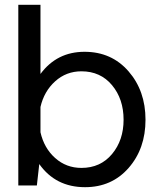

<svg xmlns="http://www.w3.org/2000/svg" viewBox="-20 -770 644 797"><path d="M331 -555Q443 -555 513.5 -474Q584 -393 584 -273Q584 -153 514 -73Q444 7 333 7Q211 7 143 -89L133 0H56V-750H148V-463Q216 -555 331 -555ZM318 -73Q397 -73 445 -130.5Q493 -188 493 -273Q493 -359 445 -416.5Q397 -474 318 -474Q255 -474 209 -432.5Q163 -391 148 -326V-221Q163 -155 209 -114Q255 -73 318 -73Z"/></svg>

Font: Oakes Grotesk
Style: Regular
Weight: 400
Designer: Samuel Oakes
Foundry: Samuel Oakes
Version: Version 1.000;PS 001.000;hotconv 1.0.88;makeotf.lib2.5.64775